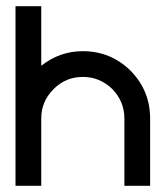

<svg xmlns="http://www.w3.org/2000/svg" viewBox="-20 -599 535 619"><path d="M30 0H113V-217C113 -254 126 -285 153 -312C179 -338 210 -351 247 -351C284 -351 315 -338 342 -312C368 -285 381 -254 381 -217V0H464V-217C464 -277 443 -328 401 -371C358 -413 307 -434 247 -434C197 -434 152 -418 113 -387V-579H30Z"/></svg>

Font: Kunika
Style: Regular
Weight: 400
Designer: Leo Kuroshita
Foundry: kurogedelic
Version: Version 1.000;PS 001.000;hotconv 1.0.88;makeotf.lib2.5.64775